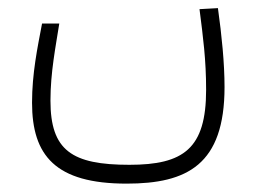

<svg xmlns="http://www.w3.org/2000/svg" viewBox="-20 -284 626 468"><path d="M288.6 163.6C436 163.6 527.3 117.7 527.3 -71.8C527.3 -129.9 520.5 -197.8 511.2 -264.2L466.3 -261.7C475.1 -192.4 482.4 -138.7 482.4 -64.9C482.4 78.6 427.2 117.7 295.4 117.7C155.3 117.7 103 83 103 -38.6C103 -107.9 115.7 -169.9 124.5 -226.6H82.5C71.3 -167.5 58.1 -105 58.1 -33.7C58.1 95.2 115.2 163.6 288.6 163.6Z"/></svg>

Font: Cascadia Code PL ExtraLight
Style: Regular
Weight: 200
Monospace: yes
Designer: Aaron Bell
Foundry: Saja Typeworks
Version: Version 2404.023